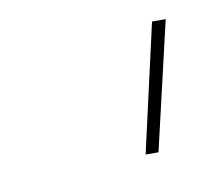

<svg xmlns="http://www.w3.org/2000/svg" viewBox="-36 -718 253 235"><g transform="rotate(-10 91.0 -600.5)"><path d="M182 -680 145 -521H129L165 -680Z"/></g></svg>

Font: Kantumruy Pro Thin
Style: Italic
Weight: 250
Italic angle: -13°
Version: Version 1.002